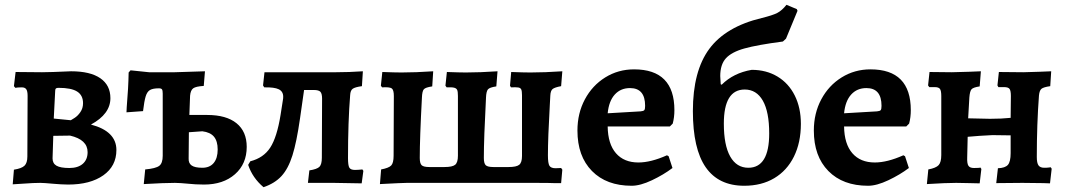

<svg xmlns="http://www.w3.org/2000/svg" viewBox="-20 -762 4438 800"><path d="M33 6 38 -55Q70 -60 82 -71.5Q94 -83 94 -110L95 -363Q95 -382 89.5 -390Q84 -398 71 -398Q52 -398 44 -396L38 -403L45 -462L155 -461Q188 -461 276 -465Q356 -465 398 -436Q440 -407 440 -353Q440 -287 359 -243Q465 -215 465 -137Q465 -70 410.5 -31.5Q356 7 264 7Q249 7 234 6Q219 5 206 4Q162 0 148 0Q120 0 80.5 3Q41 6 33 6ZM275 -261Q277 -262 290.5 -270.5Q304 -279 315 -295Q326 -311 326 -332Q326 -365 301.5 -380.5Q277 -396 224 -396Q216 -396 213 -393.5Q210 -391 210 -384L204 -268ZM199 -102Q199 -81 215.5 -71.5Q232 -62 269 -62Q305 -62 325 -79.5Q345 -97 345 -128Q345 -180 272 -197L202 -196Z M770 4Q728 0 709 0Q664 0 579 5L585 -56Q629 -60 643.5 -71Q658 -82 658 -113V-372Q658 -385 655 -389.5Q652 -394 642 -394Q617 -394 605 -387Q593 -380 587 -360.5Q581 -341 576 -299L507 -294L508 -315Q515 -397 516 -460L524 -469L601 -461H708L834 -465L829 -404Q796 -402 785 -394Q774 -386 772 -363L769 -283H843Q923 -283 965.5 -248.5Q1008 -214 1008 -150Q1008 -79 959 -36Q910 7 830 7Q810 7 795 6Q780 5 770 4ZM887 -139Q887 -174 871.5 -192.5Q856 -211 823 -215L767 -211L766 -102Q765 -82 778.5 -72.5Q792 -63 823 -63Q854 -63 870.5 -83Q887 -103 887 -139Z M1494 -50 1487 2 1372 0H1263L1269 -52Q1301 -57 1311 -67Q1321 -77 1321 -105L1322 -351Q1322 -372 1315 -379.5Q1308 -387 1288 -387H1247L1230 -268Q1216 -170 1198.5 -114.5Q1181 -59 1153 -28.5Q1125 2 1078 18Q1032 -21 1014 -75L1023 -90Q1078 -104 1106 -147Q1134 -190 1149 -283L1159 -347Q1160 -351 1160 -359Q1160 -381 1141.5 -390Q1123 -399 1081 -398L1076 -406L1082 -461H1380Q1435 -461 1492 -465L1488 -403Q1459 -399 1449.5 -392Q1440 -385 1439 -366Q1430 -255 1430 -103Q1430 -73 1435.5 -63.5Q1441 -54 1459 -54Q1472 -54 1490 -56Z M1568 -56Q1600 -62 1610 -72.5Q1620 -83 1620 -113L1621 -362Q1621 -387 1612.5 -393.5Q1604 -400 1572 -398L1567 -405L1573 -462Q1627 -460 1653 -460Q1712 -460 1785 -465L1781 -402Q1753 -398 1746 -390Q1739 -382 1738 -355Q1729 -186 1729 -104Q1729 -81 1737 -73.5Q1745 -66 1769 -66H1832Q1865 -66 1876.5 -75.5Q1888 -85 1888 -113V-362Q1888 -380 1885 -387Q1882 -394 1872.5 -396.5Q1863 -399 1841 -398L1836 -405L1842 -462Q1896 -460 1921 -460Q1980 -460 2053 -465L2048 -402Q2020 -398 2013 -389.5Q2006 -381 2005 -355Q1996 -184 1996 -104Q1996 -81 2004 -73.5Q2012 -66 2036 -66H2099Q2132 -66 2143.5 -75.5Q2155 -85 2155 -112V-365Q2155 -382 2152 -389Q2149 -396 2139.5 -397.5Q2130 -399 2109 -398L2105 -405L2110 -462Q2162 -460 2190 -460Q2250 -460 2323 -465L2318 -403Q2291 -398 2282.5 -391Q2274 -384 2273 -364L2271 -327Q2263 -187 2263 -115Q2263 -81 2269.5 -71Q2276 -61 2295 -61L2318 -62L2323 -55L2318 1H2289Q2272 0 2209 0H1675Q1658 0 1563 5Z M2386 -218Q2386 -290 2417 -348Q2448 -406 2502 -439.5Q2556 -473 2622 -473Q2790 -473 2790 -303Q2790 -273 2783 -247L2771 -235H2512Q2513 -162 2546.5 -123.5Q2580 -85 2640 -85Q2692 -85 2759 -115L2766 -111L2782 -62Q2745 -34 2696.5 -11Q2648 12 2612 12Q2507 12 2446.5 -49.5Q2386 -111 2386 -218ZM2649 -298Q2661 -299 2664.5 -303Q2668 -307 2668 -321Q2668 -395 2605 -395Q2566 -395 2541.5 -368Q2517 -341 2512 -290Z M3317 -246Q3317 -168 3288 -109.5Q3259 -51 3206 -19.5Q3153 12 3081 12Q2974 12 2920.5 -65Q2867 -142 2867 -299Q2867 -466 2935.5 -558.5Q3004 -651 3154 -687Q3199 -698 3218.5 -708Q3238 -718 3257 -742L3300 -724L3303 -717L3255 -601L3242 -589Q3135 -575 3081.5 -560Q3028 -545 3004.5 -519Q2981 -493 2981 -445Q2981 -435 2983 -411L2987 -409Q3036 -458 3112 -471Q3173 -471 3219.5 -443Q3266 -415 3291.5 -364Q3317 -313 3317 -246ZM3185 -206Q3185 -296 3158.5 -342.5Q3132 -389 3083 -389Q2996 -389 2996 -247Q2996 -157 3022.5 -110Q3049 -63 3098 -63Q3185 -63 3185 -206Z M3371 -218Q3371 -290 3402 -348Q3433 -406 3487 -439.5Q3541 -473 3607 -473Q3775 -473 3775 -303Q3775 -273 3768 -247L3756 -235H3497Q3498 -162 3531.5 -123.5Q3565 -85 3625 -85Q3677 -85 3744 -115L3751 -111L3767 -62Q3730 -34 3681.5 -11Q3633 12 3597 12Q3492 12 3431.5 -49.5Q3371 -111 3371 -218ZM3634 -298Q3646 -299 3649.5 -303Q3653 -307 3653 -321Q3653 -395 3590 -395Q3551 -395 3526.5 -368Q3502 -341 3497 -290Z M3848 -56Q3880 -62 3891 -74Q3902 -86 3902 -116V-362Q3902 -384 3896.5 -391.5Q3891 -399 3875 -399H3852L3847 -406L3853 -462L3946 -461Q3968 -461 4018 -463L4067 -465L4062 -402Q4035 -398 4028 -390Q4021 -382 4019 -356L4014 -269L4105 -267Q4154 -267 4191 -271L4192 -362Q4192 -384 4186.5 -391.5Q4181 -399 4164 -399H4140L4136 -406L4142 -462L4244 -461L4311 -463L4360 -465L4356 -403Q4328 -399 4319.5 -392Q4311 -385 4309 -364Q4300 -244 4300 -108Q4300 -83 4307 -73Q4314 -63 4331 -63Q4344 -63 4350 -64Q4356 -65 4358 -65L4362 -59L4355 2Q4340 2 4327 1L4240 0L4131 1L4138 -61Q4168 -62 4179.5 -75Q4191 -88 4191 -124V-198L4115 -199Q4093 -198 4061.5 -196Q4030 -194 4012 -192L4010 -106Q4009 -81 4015 -71.5Q4021 -62 4038 -62Q4063 -62 4065 -64L4069 -58L4062 2Q4037 2 4019 1L3964 0Q3922 0 3842 5Z"/></svg>

Font: Alegreya
Style: Bold
Weight: 700
Designer: Juan Pablo del Peral
Foundry: Huerta Tipografica
Version: Version 2.008; ttfautohint (v1.8)